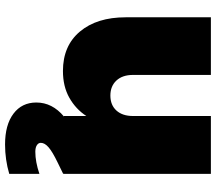

<svg xmlns="http://www.w3.org/2000/svg" viewBox="-66 -538 830 737"><g transform="rotate(90 348.5 -169.0)"><path d="M647 -564V0H646L647 2.9L604 23.9Q562.5 43.9 545.2 58.8Q527.8 73.7 527.8 88.9Q527.8 98.1 536.9 104Q545.9 109.9 562 109.9Q600.6 109.9 647 94.2V210Q592.3 226.1 534.2 226.1Q458.5 226.1 415.8 193.8Q373 161.6 373 106Q373 44.9 426.8 0H424.8V-85.9Q398.4 -45.4 355 -20.8Q311.5 3.9 252 3.9Q155.3 3.9 100.6 -61.3Q45.9 -126.5 45.9 -236.8V-564H267.1V-265.1Q267.1 -224.6 288.6 -201.4Q310.1 -178.2 346.2 -178.2Q382.8 -178.2 403.8 -201.4Q424.8 -224.6 424.8 -265.1V-564Z"/></g></svg>

Font: SVN-Poppins Black
Style: Regular
Weight: 900
Designer: Ninad Kale (Devanagari), Jonny Pinhorn (Latin)
Foundry: Indian Type Foundry
Version: Version 3.002 2017